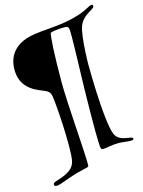

<svg xmlns="http://www.w3.org/2000/svg" viewBox="-169 -936 1045 1399"><g transform="rotate(-15 353.5 -237.0)"><path d="M664.1 -840.8Q669.9 -840.8 672.4 -837.6Q674.8 -834.5 674.8 -829.1Q674.8 -822.8 668.5 -817.1Q662.1 -811.5 651.9 -805.2Q641.6 -798.8 628.9 -791Q616.2 -783.2 603.3 -772.2Q590.3 -761.2 578.6 -746.6Q566.9 -731.9 559.1 -711.9Q553.7 -698.7 549.6 -678.2Q545.4 -657.7 542.2 -632.6Q539.1 -607.4 536.6 -579.3Q534.2 -551.3 532.7 -523.4Q531.2 -495.6 530.5 -470Q529.8 -444.3 529.8 -423.8Q529.8 -381.3 531 -330.6Q532.2 -279.8 534.4 -226.8Q536.6 -173.8 540.3 -121.8Q543.9 -69.8 549.1 -24.9Q554.2 20 560.5 54.7Q566.9 89.4 575.2 107.9Q583.5 127 597.2 137.7Q610.8 148.4 626.2 154.1Q641.6 159.7 656.2 161.9Q670.9 164.1 681.2 166Q696.3 168.9 701.7 171.9Q707 174.8 707 180.2Q707 189.9 687 189.9Q664.6 189.9 640.6 186.5Q616.7 183.1 585.9 183.1Q568.8 183.1 553.5 185.1Q538.1 187 523.9 189.5Q509.8 191.9 497.3 193.8Q484.9 195.8 474.1 195.8Q467.3 195.8 462.9 191.7Q458.5 187.5 457 173.8Q456.1 165.5 455.6 150.1Q455.1 134.8 454.3 113.8Q453.6 92.8 453.4 67.1Q453.1 41.5 453.1 13.2Q453.1 -29.8 453.6 -77.4Q454.1 -125 454.8 -170.7Q455.6 -216.3 456.3 -257.1Q457 -297.9 458 -328.1Q458.5 -347.7 459.2 -373.8Q460 -399.9 460.9 -429.9Q461.9 -460 462.6 -491.9Q463.4 -523.9 464.1 -554.9Q464.8 -585.9 465.3 -614.5Q465.8 -643.1 465.8 -666Q465.8 -689.9 464.8 -703.6Q463.9 -717.3 460 -723.9Q456.1 -730.5 448 -732.2Q439.9 -733.9 425.8 -733.9Q412.1 -733.9 396.2 -732.9Q380.4 -731.9 366.2 -730.2Q352.1 -728.5 341.1 -726.1Q330.1 -723.6 326.2 -721.2Q322.8 -718.8 319.6 -689.5Q316.4 -660.2 313.7 -610.4Q311 -560.5 309.6 -493.7Q308.1 -426.8 308.1 -350.1Q308.1 -322.3 309.3 -284.9Q310.5 -247.6 312.7 -204.6Q314.9 -161.6 317.9 -114.7Q320.8 -67.9 323.5 -21Q326.2 25.9 329.1 70.8Q332 115.7 334.2 155Q336.4 194.3 337.6 225.6Q338.9 256.8 338.9 276.9Q338.9 285.2 336.9 289.1Q335 293 326.2 295.9Q312 300.3 283.4 306.2Q254.9 312 216.8 324.2Q195.3 331.1 174.8 338.4Q154.3 345.7 136.2 352.3Q118.2 358.9 103.8 363Q89.4 367.2 80.1 367.2Q67.9 367.2 64.5 363.3Q61 359.4 61 354Q61 344.2 71.5 338.9Q82 333.5 97.2 329.1Q133.3 318.4 157 306.6Q180.7 294.9 195.3 283Q210 271 217.8 258.8Q225.6 246.6 230 233.9Q235.8 218.3 238 182.4Q240.2 146.5 240.2 99.1Q240.2 64.9 239.3 27.6Q238.3 -9.8 236.6 -47.1Q234.9 -84.5 232.4 -120.1Q230 -155.8 227.5 -185.8Q225.1 -215.8 222.7 -238.8Q220.2 -261.7 217.8 -273.9Q213.9 -294.9 201.7 -306.2Q189.5 -317.4 168.9 -325.2Q134.8 -337.9 104.2 -354.2Q73.7 -370.6 50.5 -394.3Q27.3 -418 13.7 -451.2Q0 -484.4 0 -530.8Q0 -564.9 9.3 -596.2Q18.6 -627.4 37.8 -653.6Q57.1 -679.7 86.9 -699.5Q116.7 -719.2 158.2 -731Q183.6 -738.3 211.7 -742.4Q239.7 -746.6 268.8 -749.3Q297.9 -752 327.6 -754.2Q357.4 -756.3 386.2 -759.8Q439.5 -766.1 479 -774.7Q518.6 -783.2 546.9 -792.2Q575.2 -801.3 594.2 -809.8Q613.3 -818.4 626.5 -825.4Q639.6 -832.5 648.2 -836.7Q656.7 -840.8 664.1 -840.8Z"/></g></svg>

Font: Henny Penny
Style: Regular
Weight: 400
Version: Version 1.001